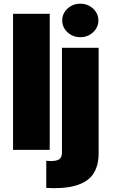

<svg xmlns="http://www.w3.org/2000/svg" viewBox="-20 -801 622 1026"><path d="M311.1 -545.5H507.1V18.5Q507.1 60.7 495.7 92.9Q484.4 125 464.1 146Q443.9 166.9 413.4 180.2Q382.8 193.5 347.3 199Q311.8 204.5 267 204.5Q246.8 204.5 227.3 203.1V58.2Q239.7 59.7 250 59.7Q284.4 59.7 297.8 49.2Q311.1 38.7 311.1 14.2ZM245.7 -727.3V0H49.7V-727.3ZM477.5 -628.6Q449.2 -602.3 409.1 -602.3Q369 -602.3 340.7 -628.6Q312.5 -654.8 312.5 -691.8Q312.5 -728.7 340.7 -755Q369 -781.2 409.1 -781.2Q449.2 -781.2 477.5 -755Q505.7 -728.7 505.7 -691.8Q505.7 -654.8 477.5 -628.6Z"/></svg>

Font: Karasuma Gothic
Style: Black
Weight: 900
Designer: Rasmus Andersson / Ryoko Nishizuka
Foundry: Genbu
Version: Version 1.00